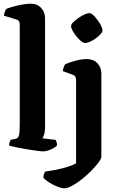

<svg xmlns="http://www.w3.org/2000/svg" viewBox="-20 -820 646 1040"><path d="M214 0Q204 0 178.5 -3.5Q153 -7 122.5 -12Q92 -17 66 -22.5Q40 -28 29 -32Q29 -40 32 -49Q35 -58 38 -63L60 -67Q77 -69 82 -84.5Q87 -100 87 -146V-688Q87 -696 83.5 -703.5Q80 -711 70 -714L1 -735Q3 -748 7 -758Q11 -768 15 -772Q26 -777 49 -783.5Q72 -790 98.5 -795Q125 -800 146 -800Q181 -800 202.5 -777.5Q224 -755 224 -721V-127Q224 -106 219 -91.5Q214 -77 210 -71L282 -62Q284 -58 286.5 -50Q289 -42 289 -33Q280 -21 255.5 -10.5Q231 0 214 0ZM327 200Q314 200 291 191Q268 182 246.5 168.5Q225 155 215 142Q215 130 218.5 121.5Q222 113 226 109Q279 102 321 91Q363 80 392 65V-388Q392 -397 388 -404.5Q384 -412 374 -415L320 -435Q322 -448 326 -458Q330 -468 333 -472Q350 -480 385 -490Q420 -500 451 -500Q486 -500 507.5 -477.5Q529 -455 529 -421V28Q529 39 514 59.5Q499 80 475.5 104Q452 128 424.5 150Q397 172 371 186Q345 200 327 200ZM441 -587Q432 -587 419.5 -597Q407 -607 394.5 -622.5Q382 -638 373.5 -653Q365 -668 365 -679Q365 -688 376.5 -699.5Q388 -711 404.5 -722.5Q421 -734 437.5 -741.5Q454 -749 464 -749Q476 -749 492.5 -731Q509 -713 522 -691Q535 -669 535 -655Q535 -644 517.5 -627.5Q500 -611 477.5 -599Q455 -587 441 -587Z"/></svg>

Font: Texturina
Style: Bold
Weight: 700
Designer: Guillermo Torres Carreño
Foundry: Omnibus-Type
Version: Version 1.002; ttfautohint (v1.8.3)